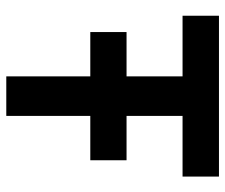

<svg xmlns="http://www.w3.org/2000/svg" viewBox="-74 -660 733 626"><g transform="rotate(90 293.0 -346.5)"><path d="M84 -273.9V-392.1H502V-273.9ZM228.5 0V-693.4H357.4V0ZM30.8 -574.7V-693.4H555.2V-574.7Z"/></g></svg>

Font: Cascadia Code
Style: Regular
Weight: 400
Monospace: yes
Designer: Aaron Bell
Foundry: Saja Typeworks
Version: Version 2106.017